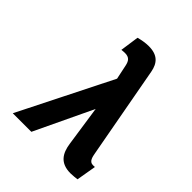

<svg xmlns="http://www.w3.org/2000/svg" viewBox="-213 -878 1009 1009"><g transform="rotate(45 291.5 -373.0)"><path d="M229 -744 214 -639C223 -640 230 -641 239 -641C271 -641 282 -625 288 -597L305 -516L46 0H184L338 -324L371 -100C380 -36 407 9 484 9C504 8 520 7 532 5L551 -106C549 -105 547 -105 544 -105H536C509 -105 504 -136 500 -158L406 -670C396 -723 368 -755 302 -755C277 -755 251 -750 229 -744Z"/></g></svg>

Font: Asimov
Style: NarIt
Weight: 500
Designer: Google
Version: Version 2.000980; 2014